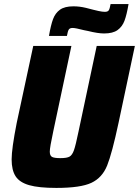

<svg xmlns="http://www.w3.org/2000/svg" viewBox="-20 -913 681 941"><path d="M37 -132Q37 -184 62 -311L143 -688H330L241 -269Q224 -190 224 -170Q224 -150 235 -144Q246 -138 276 -138Q308 -138 321 -145.5Q334 -153 342.5 -177Q351 -201 365 -269L454 -688H641L561 -311Q529 -161 505 -101.5Q481 -42 428 -17Q375 8 256 8Q170 8 123 -5.5Q76 -19 56.5 -49Q37 -79 37 -132ZM340 -882Q370 -882 401 -874.5Q432 -867 438 -865Q445 -863 463.5 -859Q482 -855 494 -855Q508 -855 513 -862.5Q518 -870 522 -893H610Q601 -840 590 -811Q579 -782 556 -765.5Q533 -749 490 -749Q460 -749 412 -761L392 -765Q350 -776 336 -776Q322 -776 317 -768Q312 -760 308 -737H220Q229 -790 240 -819.5Q251 -849 274 -865.5Q297 -882 340 -882Z"/></svg>

Font: Saira Semi Condensed ExtraBold
Style: Italic
Weight: 800
Width: 4
Italic angle: -12°
Designer: Hector Gatti with collaboration of the Omnibus-Type team
Foundry: Omnibus-Type
Version: Version 1.001; ttfautohint (v1.8)